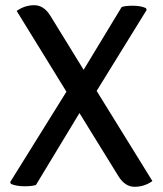

<svg xmlns="http://www.w3.org/2000/svg" viewBox="-20 -710 624 737"><path d="M447 -683Q460 -688 490 -688Q520 -688 540 -679L543 -672L351 -361L565 -15Q534 7 497 7Q460 7 435 -33L285 -276L118 0Q103 5 73.5 5Q44 5 22 -4L19 -11L235 -358L44 -668Q75 -690 111.5 -690Q148 -690 173 -650L301 -442Z"/></svg>

Font: Signika Negative
Style: Regular
Weight: 400
Designer: Anna Giedrys
Foundry: Anna Giedrys
Version: Version 1.001